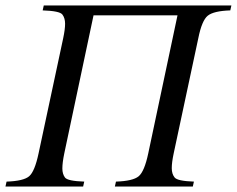

<svg xmlns="http://www.w3.org/2000/svg" viewBox="-37 -682 866 702"><path d="M612 -626H305L198 -121Q191 -87 191 -66Q191 -46 200.5 -33Q210 -20 271 -18L267 0H-17L-13 -18Q49 -20 69.5 -37.5Q90 -55 104 -121L194 -542Q201 -575 201 -595Q201 -616 191 -629Q181 -642 119 -644L123 -662H809L805 -644Q744 -642 722.5 -624.5Q701 -607 688 -542L598 -121Q591 -88 591 -67Q591 -46 601.5 -33Q612 -20 672 -18L668 0H383L387 -18Q449 -20 470 -37.5Q491 -55 505 -121Z"/></svg>

Font: New Athena Unicode
Style: Italic
Weight: 400
Designer: J. Rusten 1997; rev. by R. Hancock 2001, 2002, rev. by D. Mastronarde 2002-2019
Foundry: Society for Classical Studies (formerly American Philological Association)
Version: Version 5.008